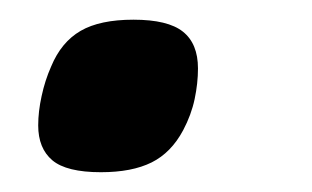

<svg xmlns="http://www.w3.org/2000/svg" viewBox="-20 -169 319 196"><path d="M182.1 -99.1Q182.1 -84 178.7 -67.9Q175.3 -51.8 167 -36.1Q154.8 -13.2 134.8 -3.2Q114.7 6.8 83 6.8Q47.9 6.8 33.4 -5.4Q19 -17.6 19 -41Q19 -55.2 22.5 -71Q25.9 -86.9 32.2 -101.1Q42.5 -126 62.3 -137.5Q82 -148.9 116.2 -148.9Q151.4 -148.9 166.7 -136.7Q182.1 -124.5 182.1 -99.1Z"/></svg>

Font: Clear Sans
Style: Bold Italic
Weight: 700
Italic angle: -12°
Foundry: Intel Corporation
Version: Version 1.00